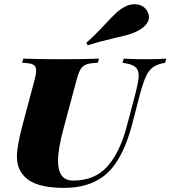

<svg xmlns="http://www.w3.org/2000/svg" viewBox="-20 -890 820 924"><path d="M62 0ZM490.7 -778.8Q521 -811 540 -828.6Q559.1 -846.2 581.5 -857.9Q602.5 -869.6 627.4 -869.6Q670.4 -869.6 689.5 -835Q696.8 -820.8 696.8 -808.1Q696.8 -771 644.5 -742.2Q625 -731.4 601.1 -724.4Q577.1 -717.3 535.6 -708Q454.6 -689 402.3 -671.9L395.5 -684.1Q436 -719.7 490.7 -778.8ZM517.6 -79.1Q438 14.2 287.6 14.2Q149.4 14.2 98.6 -40Q79.1 -60.1 70.3 -83.3Q61.5 -106.4 61.5 -137.7Q61.5 -186 88.4 -288.1L145.5 -502Q153.8 -533.7 153.8 -549.8Q153.8 -564.9 147 -572.8Q140.1 -580.6 126.2 -583.7Q112.3 -586.9 86.4 -587.9L92.3 -607.9Q150.9 -605 281.7 -605Q386.2 -605 456.5 -607.9L450.7 -587.9Q414.1 -586.4 396.2 -580.1Q378.4 -573.7 367.9 -556.9Q357.4 -540 347.7 -502L285.6 -271Q259.3 -173.3 259.3 -116.2Q259.3 -21 331.5 -21Q436.5 -21 496.8 -89.1Q557.1 -157.2 589.4 -279.8L624.5 -412.1Q647.5 -496.6 647.5 -525.9Q647.5 -545.9 639.6 -558.1Q631.8 -570.3 615.2 -577.1Q598.6 -584 569.3 -587.9L575.7 -607.9Q614.3 -605 686.5 -605Q745.6 -605 780.3 -607.9L774.4 -587.9Q737.3 -581.5 716.6 -566.7Q695.8 -551.8 682.1 -521.7Q668.5 -491.7 652.3 -432.1L615.7 -291Q579.1 -151.9 517.6 -79.1Z"/></svg>

Font: TypoPRO Playfair Display SC
Style: Italic
Weight: 900
Italic angle: -14°
Designer: Claus Eggers Sørensen
Foundry: Claus Eggers Sørensen
Version: Version 1.004;PS 001.004;hotconv 1.0.70;makeotf.lib2.5.58329